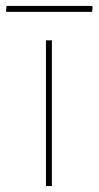

<svg xmlns="http://www.w3.org/2000/svg" viewBox="-47 -627 332 647"><path d="M107.9 0V-491.2H127.9V0ZM263.2 -586.9H-23.9L-26.9 -589.8L-24.9 -606.9H262.2L265.1 -604Z"/></svg>

Font: Datalegreya
Style: Gradient
Weight: 400
Designer: Figs Lab
Foundry: Figs Lab
Version: Version 1.002;PS 001.002;hotconv 1.0.70;makeotf.lib2.5.58329